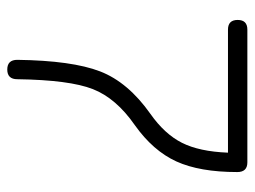

<svg xmlns="http://www.w3.org/2000/svg" viewBox="-104 -580 684 515"><g transform="rotate(90 237.5 -322.0)"><path d="M140 -27Q142 -174 171 -249Q200 -324 285 -384Q339 -422 362.5 -468.5Q386 -515 389 -592H59Q33 -592 33 -618Q33 -644 59 -644H415Q441 -644 441 -617Q441 -516 412.5 -453.5Q384 -391 315 -342Q243 -292 218.5 -229.5Q194 -167 192 -27Q192 0 166 0Q140 0 140 -27Z"/></g></svg>

Font: Jura
Style: Regular
Weight: 400
Designer: Daniel Johnson, Alexei Vanyashin
Foundry: Daniel Johnson
Version: Version 5.103